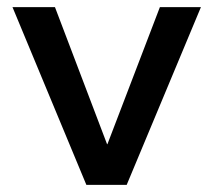

<svg xmlns="http://www.w3.org/2000/svg" viewBox="-20 -518 597 538"><path d="M222 0 15 -498H134L280 -114H281L428 -498H543L335 0Z"/></svg>

Font: Nunito Sans 7pt SemiBold
Style: Regular
Weight: 600
Designer: Vernon Adams
Foundry: Vernon Adams
Version: Version 3.101;gftools[0.9.27]